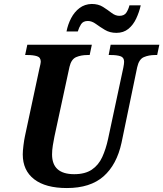

<svg xmlns="http://www.w3.org/2000/svg" viewBox="-20 -940 825 970"><path d="M318 10Q210 10 152.5 -34.5Q95 -79 95 -160Q95 -177 98.5 -205.5Q102 -234 106 -252L179 -593Q186 -621 186 -628Q186 -650 167 -656Q148 -662 119 -662H107L118 -714H444L433 -662H421Q390 -662 365 -651.5Q340 -641 331 -602L255 -250Q251 -231 247 -206Q243 -181 243 -160Q243 -60 355 -60Q410 -60 444 -83Q478 -106 496.5 -146.5Q515 -187 526 -238L603 -598Q607 -618 607 -628Q607 -650 588.5 -656Q570 -662 541 -662H529L539 -714H785L774 -662H762Q732 -662 707 -651.5Q682 -641 673 -600L594 -219Q570 -108 503 -49Q436 10 318 10ZM568 -774Q535 -774 510 -789Q485 -804 464.5 -819Q444 -834 424 -834Q400 -834 389.5 -817.5Q379 -801 373 -781H316Q323 -817 339.5 -848.5Q356 -880 382 -899.5Q408 -919 443 -920Q477 -920 500.5 -905Q524 -890 543.5 -875Q563 -860 583 -860Q608 -860 618.5 -876.5Q629 -893 634 -913H691Q683 -878 668 -846Q653 -814 628.5 -794Q604 -774 568 -774Z"/></svg>

Font: Noto Serif SemiCondensed
Style: Bold Italic
Weight: 700
Width: 4
Italic angle: -12°
Designer: Monotype Design Team
Foundry: Monotype Imaging Inc.
Version: Version 2.014